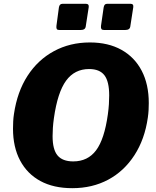

<svg xmlns="http://www.w3.org/2000/svg" viewBox="-20 -974 817 1004"><path d="M444 -937 429 -840Q428 -827 421 -822Q414 -817 400 -817H292Q280 -817 277 -822Q274 -827 275 -838L288 -935Q291 -954 306 -954H430Q446 -954 444 -937ZM677 -937 662 -840Q661 -827 654 -822Q647 -817 633 -817H526Q514 -817 510.5 -822Q507 -827 508 -838L522 -935Q525 -954 539 -954H664Q679 -954 677 -937ZM358 10Q260 10 191 -27.5Q122 -65 85 -135Q48 -205 48 -301Q48 -319 49 -339Q50 -359 53 -378Q70 -494 124 -577.5Q178 -661 262 -706.5Q346 -752 450 -752Q546 -752 615 -713.5Q684 -675 721 -604Q758 -533 758 -435Q758 -418 757 -398.5Q756 -379 753 -359Q737 -246 683 -162.5Q629 -79 546 -34.5Q463 10 358 10ZM363 -130Q439 -130 482.5 -188Q526 -246 544 -376Q548 -405 549.5 -429.5Q551 -454 551 -475Q551 -548 526 -580.5Q501 -613 446 -613Q370 -613 325.5 -552Q281 -491 262 -357Q258 -329 256.5 -305.5Q255 -282 255 -262Q255 -192 281 -161Q307 -130 363 -130Z"/></svg>

Font: Libre Franklin ExtraBold
Style: Italic
Weight: 800
Italic angle: -8°
Designer: Pablo Impallari, Rodrigo Fuenzalida, Nhung Nguyen
Foundry: Impallari Type
Version: Version 3.000